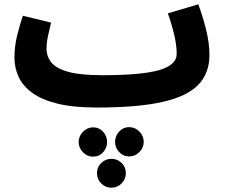

<svg xmlns="http://www.w3.org/2000/svg" viewBox="-20 -478 1043 891"><path d="M429 21Q320 21 247 3Q174 -15 130 -47Q86 -79 66.5 -121Q47 -163 47 -211Q47 -263 60 -315Q73 -367 86 -405L217 -373Q210 -344 203 -312.5Q196 -281 196 -252Q196 -216 218.5 -188Q241 -160 297.5 -144.5Q354 -129 454 -129V-128L455 -129Q636 -129 718 -152.5Q800 -176 800 -228Q800 -267 788.5 -316Q777 -365 759 -416L900 -458Q920 -406 936 -342Q952 -278 952 -223Q952 -140 901.5 -86Q851 -32 736.5 -5.5Q622 21 429 21ZM579 248Q552 248 533 227.5Q514 207 514 181Q514 153 533 132.5Q552 112 579 112Q607 112 627 132.5Q647 153 647 181Q647 207 627 227.5Q607 248 579 248ZM412 249Q385 249 365 228.5Q345 208 345 182Q345 154 365 133.5Q385 113 412 113Q440 113 458.5 133.5Q477 154 477 182Q477 208 458.5 228.5Q440 249 412 249ZM497 393Q469 393 449.5 373Q430 353 430 325Q430 298 449.5 278.5Q469 259 497 259Q525 259 544.5 278.5Q564 298 564 325Q564 353 544.5 373Q525 393 497 393Z"/></svg>

Font: Noto Sans Arabic SemCond ExtBd
Style: Regular
Weight: 800
Width: 4
Designer: Monotype Design Team, Nadine Chahine, Nizar Qandah and Khaled Hosny
Foundry: Monotype Imaging Inc.
Version: Version 2.012; ttfautohint (v1.8.4.7-5d5b)